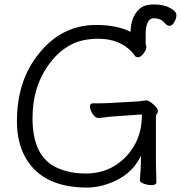

<svg xmlns="http://www.w3.org/2000/svg" viewBox="-20 -825 812 862"><path d="M371 17Q174 17 97 -113Q56 -182 56 -280Q56 -465 156 -586Q258 -713 412 -713Q505 -713 566 -682Q568 -750 605 -784Q627 -805 671 -805Q715 -805 743.5 -789.5Q772 -774 772 -757.5Q772 -741 762 -725Q752 -709 741 -709Q730 -709 719 -722Q703 -743 669 -743Q652 -743 643 -724Q634 -705 634 -674V-627Q637 -622 637 -613Q637 -601 624 -584.5Q611 -568 600.5 -568Q590 -568 586 -574Q572 -596 544 -616Q494 -651 421 -651Q348 -651 297 -623.5Q246 -596 208 -547Q126 -443 126 -295Q126 -118 240 -70Q295 -46 365.5 -46Q436 -46 492 -79Q548 -112 582.5 -171Q617 -230 617 -308Q617 -311 613 -311L499 -303Q478 -302 424 -295H422Q408 -295 396 -313.5Q384 -332 384 -346.5Q384 -361 396 -361H410Q454 -361 480 -363L604 -370Q612 -371 621 -372.5Q630 -374 638 -374Q646 -374 658 -365Q689 -342 689 -326Q689 -319 684.5 -314Q680 -309 680 -298V-97Q680 -89 680.5 -71Q681 -53 681.5 -35Q682 -17 682 -7Q682 6 662 6Q642 6 625 -0.5Q608 -7 608 -16V-17Q613 -70 613 -126Q570 -35 463 1Q416 17 371 17Z"/></svg>

Font: LXGW WenKai TC
Style: Regular
Weight: 400
Designer: LXGW / Fontworks Inc.
Foundry: LXGW / Fontworks Inc.
Version: Version 1.330